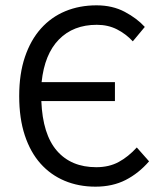

<svg xmlns="http://www.w3.org/2000/svg" viewBox="-20 -688 611 720"><path d="M338 12Q275 12 222.5 -10Q170 -32 132 -74.5Q94 -117 73 -180.5Q52 -244 52 -328Q52 -411 73.5 -474.5Q95 -538 133.5 -581Q172 -624 225 -646Q278 -668 342 -668Q402 -668 448 -643.5Q494 -619 523 -587L478 -533Q452 -561 418.5 -578Q385 -595 343 -595Q255 -595 201 -540Q147 -485 136 -380H411V-309H135Q140 -184 193.5 -122.5Q247 -61 341 -61Q389 -61 425 -80.5Q461 -100 493 -135L539 -83Q500 -38 451 -13Q402 12 338 12Z"/></svg>

Font: Source Sans Pro
Style: Regular
Weight: 400
Designer: Paul D. Hunt
Foundry: Adobe Systems Incorporated
Version: Version 2.021;PS 2.000;hotconv 1.0.86;makeotf.lib2.5.63406